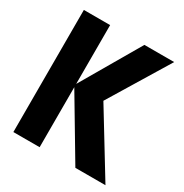

<svg xmlns="http://www.w3.org/2000/svg" viewBox="-166 -845 932 975"><g transform="rotate(30 300.0 -358.0)"><path d="M410.5 0 196.5 -359.5V-363.5L402 -716H576.5L345.5 -336.5V-395.5L587 0ZM47 0V-716H201V0Z"/></g></svg>

Font: Google Sans Code
Style: Regular
Weight: 400
Monospace: yes
Designer: Google Sans Code Authors
Foundry: Google LLC
Version: Version 6.000